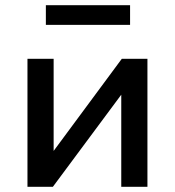

<svg xmlns="http://www.w3.org/2000/svg" viewBox="-20 -721 675 741"><path d="M86 0V-494H187V-125H177L450 -494H549V0H448V-369H458L184 0ZM157 -625V-701H482V-625Z"/></svg>

Font: Nunito Sans 9pt SemiBold
Style: Regular
Weight: 600
Version: Version 3.101;gftools[0.9.27]